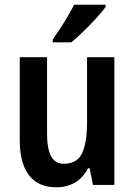

<svg xmlns="http://www.w3.org/2000/svg" viewBox="-20 -786 572 816"><path d="M466 -543V0H375L361 -71H354Q333 -30 298.5 -10Q264 10 220 10Q142 10 103 -41.5Q64 -93 64 -189V-543H180V-217Q180 -90 250 -90Q308 -90 329 -135Q350 -180 350 -267V-543ZM429 -757Q415 -737 389.5 -709Q364 -681 335 -653Q306 -625 283 -606H204V-618Q230 -655 254 -693.5Q278 -732 295 -766H429Z"/></svg>

Font: Noto Sans Ethiopic Condensed SemiBold
Style: Regular
Weight: 600
Width: 3
Designer: Monotype Design Team
Foundry: Monotype Imaging Inc.
Version: Version 2.102; ttfautohint (v1.8.4.7-5d5b)